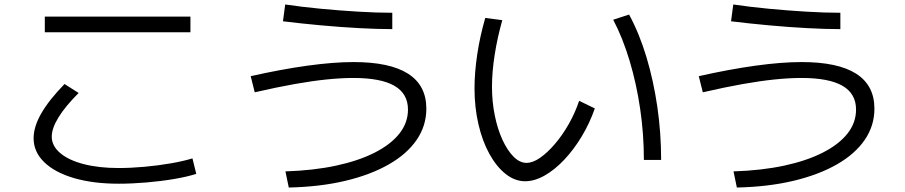

<svg xmlns="http://www.w3.org/2000/svg" viewBox="-20 -792 4040 857"><path d="M510 28Q396 28 310.5 3Q225 -22 177.5 -68Q130 -114 130 -175Q130 -226 164 -285.5Q198 -345 268 -417L331 -377Q271 -317 241 -268Q211 -219 211 -182Q211 -141 248.5 -109Q286 -77 353.5 -59.5Q421 -42 510 -42Q563 -42 624.5 -47.5Q686 -53 743 -63Q800 -73 839 -85L856 -16Q816 -3 757 7Q698 17 633 22.5Q568 28 510 28ZM180 -648V-718H830V-648Z M1254 -27Q1379 -31 1479.5 -52.5Q1580 -74 1652 -110.5Q1724 -147 1762.5 -195.5Q1801 -244 1801 -303Q1801 -374 1740.5 -409Q1680 -444 1557 -444Q1504 -444 1439.5 -437.5Q1375 -431 1296 -417Q1217 -403 1117 -380L1099 -452Q1237 -483 1353 -499Q1469 -515 1558 -515Q1720 -515 1801.5 -463Q1883 -411 1883 -307Q1883 -231 1840 -168Q1797 -105 1716 -58.5Q1635 -12 1522 15Q1409 42 1269 45ZM1731 -662Q1665 -662 1582 -666.5Q1499 -671 1411.5 -679Q1324 -687 1243 -697L1253 -772Q1327 -761 1411 -753Q1495 -745 1578.5 -740Q1662 -735 1731 -735Z M2324 17Q2278 17 2237 -15.5Q2196 -48 2164.5 -105Q2133 -162 2115.5 -237.5Q2098 -313 2098 -398Q2098 -467 2110 -548Q2122 -629 2146 -712L2222 -702Q2200 -624 2188 -547.5Q2176 -471 2176 -405Q2176 -338 2188.5 -276.5Q2201 -215 2223 -167.5Q2245 -120 2272.5 -92.5Q2300 -65 2330 -65Q2358 -65 2390.5 -87.5Q2423 -110 2456.5 -149Q2490 -188 2518.5 -238Q2547 -288 2565 -342L2635 -308Q2612 -242 2576.5 -183Q2541 -124 2498.5 -79Q2456 -34 2411 -8.5Q2366 17 2324 17ZM2854 -78Q2854 -193 2837.5 -305.5Q2821 -418 2790.5 -520Q2760 -622 2717 -704L2788 -727Q2834 -642 2865.5 -537Q2897 -432 2914 -315.5Q2931 -199 2931 -78Z M3254 -27Q3379 -31 3479.5 -52.5Q3580 -74 3652 -110.5Q3724 -147 3762.5 -195.5Q3801 -244 3801 -303Q3801 -374 3740.5 -409Q3680 -444 3557 -444Q3504 -444 3439.5 -437.5Q3375 -431 3296 -417Q3217 -403 3117 -380L3099 -452Q3237 -483 3353 -499Q3469 -515 3558 -515Q3720 -515 3801.5 -463Q3883 -411 3883 -307Q3883 -231 3840 -168Q3797 -105 3716 -58.5Q3635 -12 3522 15Q3409 42 3269 45ZM3731 -662Q3665 -662 3582 -666.5Q3499 -671 3411.5 -679Q3324 -687 3243 -697L3253 -772Q3327 -761 3411 -753Q3495 -745 3578.5 -740Q3662 -735 3731 -735Z"/></svg>

Font: M PLUS 1 Thin
Style: Regular
Weight: 400
Version: Version 1.001